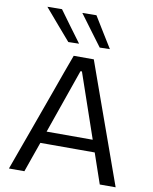

<svg xmlns="http://www.w3.org/2000/svg" viewBox="-102 -1045 894 1120"><g transform="rotate(10 345.0 -484.5)"><path d="M29.5 0Q50.5 -57.5 73.2 -121Q96 -184.5 117 -241.5L205.5 -486.5Q229 -552.5 248.2 -605.8Q267.5 -659 287.5 -713H406.5Q426 -657.5 445 -604.8Q464 -552 487.5 -486L575.5 -240.5Q596.5 -181.5 618.8 -119.2Q641 -57 661.5 0H567.5Q552.5 -43.5 536.8 -89.2Q521 -135 506 -179H184Q168 -134.5 152.2 -89Q136.5 -43.5 121 0ZM211 -257Q210 -253.5 208.5 -250H481.5L480.5 -253.5L350.5 -631.5H342ZM242.5 -786.5Q204 -831 165.2 -876Q126.5 -921 86.5 -968L173 -969Q205.5 -924 239 -878.5Q272.5 -833 306 -788ZM428.5 -786.5Q395.5 -831 361.8 -876Q328 -921 293.5 -968L377 -969Q404.5 -924 432.2 -879Q460 -834 488.5 -788Z"/></g></svg>

Font: Commissioner
Style: Regular
Weight: 400
Designer: Kostas Bartsokas
Foundry: Kostas Bartsokas
Version: Version 1.000; ttfautohint (v1.8.3)